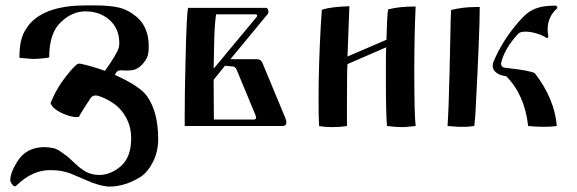

<svg xmlns="http://www.w3.org/2000/svg" viewBox="-20 -466 2133 710"><path d="M108 -248Q108 -248 102 -248Q102 -248 52 -252Q52 -252 52 -259Q52 -317 72 -352Q77 -361 90 -378Q151 -446 296 -446Q296 -446 335 -446Q385 -446 419.5 -438Q454 -430 486 -403Q530 -365 530 -295Q530 -276 528 -268Q526 -252 511 -233.5Q496 -215 479 -209Q466 -205 451 -205Q446 -205 438 -205.5Q430 -206 427 -206Q426 -206 423 -205.5Q420 -205 418 -205Q415 -203 412.5 -201Q410 -199 409 -197Q408 -195 407 -192.5Q406 -190 405 -189Q498 -147 524 -110Q565 -51 565 48Q565 94 546 132Q527 170 500 188Q442 224 384 224Q362 224 322 210Q274 190 251 180Q214 163 166 163Q100 163 43 218Q39 223 34 223Q30 223 24 214.5Q18 206 18 200Q18 173 43 133Q76 78 145 78Q158 78 178 82Q184 83 192.5 87.5Q201 92 207 96.5Q213 101 220.5 106.5Q228 112 230 113Q235 117 257.5 138.5Q280 160 300.5 170.5Q321 181 348 181Q376 181 403 165.5Q430 150 443 130Q465 99 465 45Q465 -20 420 -67Q402 -85 370 -101Q344 -113 334 -113Q324 -113 317 -106L294 -71Q276 -43 272 -34Q269 -33 262 -33Q244 -33 215 -45Q174 -63 167 -85Q184 -127 208 -162Q243 -210 261 -225Q269 -233 279 -230Q318 -222 368 -204Q411 -264 419 -289Q422 -301 421 -313Q419 -363 383.5 -393.5Q348 -424 296 -424Q247 -424 206 -385Q162 -345 162 -255Q162 -251 108 -248Z M663 0Q663 0 663 -35Q663 -128 666 -237Q670 -424 676 -437H963Q970 -437 972 -427.5Q974 -418 969 -413L832 -247H931Q945 -247 951 -232L1035 -30Q1039 -20 1039 -14Q1039 0 1024 0ZM856 -206Q852 -218 842 -220L812 -223L770 -171Q770 -139 770.5 -89.5Q771 -40 771 -24H918Q932 -24 924 -42ZM772 -309 770 -212 928 -402Q931 -405 931 -408Q931 -413 924 -413H779Q773 -370 772 -309Z M1263 0Q1239 4 1211 4Q1180 4 1160 0Q1158 -30 1158 -104Q1158 -218 1166 -367Q1166 -374 1170 -430Q1204 -441 1272 -443Q1270 -399 1265 -257L1409 -319Q1411 -402 1415 -431Q1454 -442 1517 -442Q1512 -334 1512 -210V-198Q1512 -42 1517 0Q1481 4 1476 4H1462Q1447 4 1411 0Q1407 -46 1407 -163V-227Q1407 -270 1408 -291L1265 -229Q1263 -210 1263 -91Q1263 -91 1263 0Z M1637 -36 1639 -81Q1642 -160 1646 -364Q1646 -375 1646.5 -389.5Q1647 -404 1647.5 -413.5Q1648 -423 1648 -429Q1692 -440 1738 -440H1754Q1754 -390 1750 -296L1746 -204Q1743 -134 1738 -44L1734 0Q1710 3 1700 3H1681Q1670 3 1655.5 1.5Q1641 0 1635 0Q1636 -9 1637 -36ZM1851 -215Q1943 -205 1958 -195Q2031 -100 2039 0Q2018 3 1992 3Q1963 3 1933 0Q1920 -116 1852 -184Q1844 -186 1841 -186Q1826 -189 1814 -198.5Q1802 -208 1802 -222Q1802 -228 1803 -233Q1838 -319 1904 -392Q1917 -407 1930 -417Q1965 -445 2027 -445H2036Q2042 -440 2041 -436Q2005 -404 2005 -357Q2005 -344 2008 -331Q2006 -324 2000 -326Q1988 -335 1965 -342Q1942 -349 1923 -349Q1903 -349 1896 -341Q1846 -287 1833 -233Q1832 -216 1851 -215Z"/></svg>

Font: Ponomar Unicode TT
Style: Regular
Weight: 400
Designer: Vladislav V. Dorosh, Yuri A.W. Shardt, Nikita Simmons, Aleksandr Andreev
Foundry: Ponomar Project
Version: 1.1